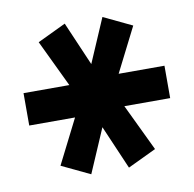

<svg xmlns="http://www.w3.org/2000/svg" viewBox="-63 -793 632 627"><g transform="rotate(-10 253.5 -480.0)"><path d="M190.9 -231 96.7 -275.9 170.9 -422.9H19V-530.3H170.9L96.7 -685.5L190.9 -730.5L253.4 -585.4L315.9 -730.5L410.2 -685.5L335.9 -538.6H487.8V-431.2H335.9L410.2 -275.9L315.9 -231L253.4 -376Z"/></g></svg>

Font: Candal
Style: Regular
Weight: 400
Designer: vernon adams
Foundry: vernon adams
Version: Version 1.000